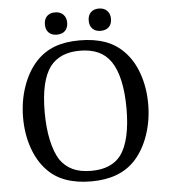

<svg xmlns="http://www.w3.org/2000/svg" viewBox="-59 -940 883 1004"><g transform="rotate(-5 382.0 -438.5)"><path d="M711 -368Q711 -281 684.5 -204.5Q658 -128 611 -77Q570 -33 512.5 -11.5Q455 10 380 10Q304 10 246 -11Q188 -32 149 -74Q103 -122 78 -194.5Q53 -267 53 -352Q53 -439 79.5 -515.5Q106 -592 153 -643Q195 -688 250.5 -709Q306 -730 382 -730Q458 -730 515.5 -709.5Q573 -689 614 -646Q661 -598 686 -525Q711 -452 711 -368ZM168 -372Q168 -289 182 -224.5Q196 -160 222 -119Q248 -82 287.5 -63.5Q327 -45 385 -45Q491 -45 541 -111Q568 -148 582 -209.5Q596 -271 596 -354Q596 -437 582 -500Q568 -563 541 -602Q515 -640 474.5 -658Q434 -676 379 -676Q326 -676 287.5 -659.5Q249 -643 223 -610Q168 -537 168 -372ZM209 -828Q209 -856 224.5 -871.5Q240 -887 267 -887Q294 -887 310 -871Q326 -855 326 -828Q326 -801 310.5 -785.5Q295 -770 267 -770Q240 -770 224.5 -785.5Q209 -801 209 -828ZM439 -828Q439 -856 454.5 -871.5Q470 -887 497 -887Q524 -887 540 -871Q556 -855 556 -828Q556 -801 540.5 -785.5Q525 -770 497 -770Q470 -770 454.5 -785.5Q439 -801 439 -828Z"/></g></svg>

Font: Domine
Style: Regular
Weight: 400
Designer: Pablo Impallari, Rodrigo Fuenzalida, Brenda Gallo
Foundry: Pablo Impallari, Rodrigo Fuenzalida, Brenda Gallo
Version: Version 2.000;September 19, 2022;FontCreator 14.0.0.2877 64-